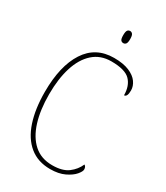

<svg xmlns="http://www.w3.org/2000/svg" viewBox="-222 -995 948 1098"><g transform="rotate(30 252.5 -446.5)"><path d="M298 10Q217 10 162 -35Q107 -80 79.5 -163Q52 -246 52 -358Q52 -529 115 -626.5Q178 -724 299 -724Q360 -724 399 -707.5Q438 -691 456.5 -665Q475 -639 475 -611Q475 -567 454 -567Q454 -629 420 -664Q386 -699 295 -699Q224 -699 176 -656Q128 -613 104 -536.5Q80 -460 80 -358Q80 -255 104 -178Q128 -101 176 -58Q224 -15 298 -15Q365 -15 402 -43Q439 -71 456 -111Q469 -104 469 -85Q469 -72 450 -49.5Q431 -27 392.5 -8.5Q354 10 298 10ZM301 -823Q290 -823 284 -831Q278 -839 278 -863Q278 -886 284 -894.5Q290 -903 301 -903Q311 -903 317.5 -894.5Q324 -886 324 -863Q324 -839 317.5 -831Q311 -823 301 -823Z"/></g></svg>

Font: Noto Serif Lao SemiCondensed Thin
Style: Regular
Weight: 100
Width: 4
Designer: Monotype Design Team
Foundry: Monotype Imaging Inc.
Version: Version 2.003; ttfautohint (v1.8.4.7-5d5b)